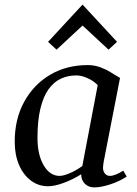

<svg xmlns="http://www.w3.org/2000/svg" viewBox="-20 -799 597 835"><path d="M390 16Q365 16 349 0Q333 -16 333 -41Q298 -19 258 -4Q218 11 189 11Q147 11 114 -14Q81 -39 62.5 -82.5Q44 -126 44 -183Q44 -281 85 -356Q126 -431 197.5 -473.5Q269 -516 362 -516Q390 -516 416 -506.5Q442 -497 459 -486L502 -460L431 -96Q430 -89 429 -82Q428 -75 428 -70Q428 -54 436.5 -44Q445 -34 458 -34Q469 -34 485 -40.5Q501 -47 516 -57L531 -31Q499 -10 459 3Q419 16 390 16ZM239 -34Q256 -34 284 -46Q312 -58 338 -77L405 -429Q386 -448 360 -459.5Q334 -471 312 -471Q275 -471 244 -456.5Q213 -442 190.5 -410Q168 -378 155.5 -326Q143 -274 143 -199Q143 -126 170 -80Q197 -34 239 -34ZM226 -583 189 -617 339 -779 489 -617 452 -583 339 -688Z"/></svg>

Font: Wittgenstein
Style: Italic
Weight: 400
Italic angle: -11°
Designer: Jörg Drees
Foundry: Jörg Drees
Version: Version 1.500